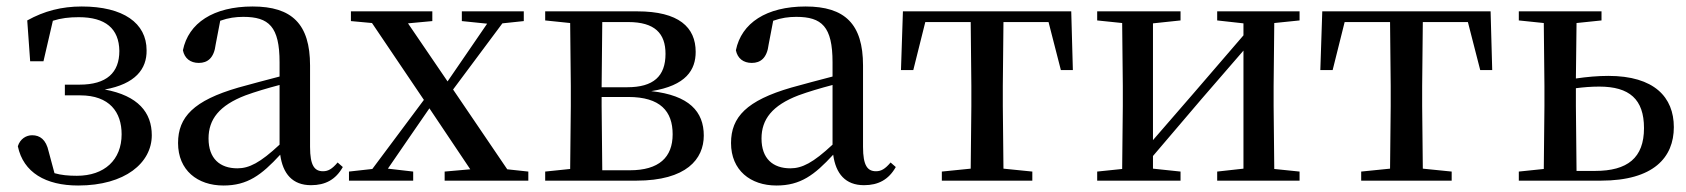

<svg xmlns="http://www.w3.org/2000/svg" viewBox="-20 -557 5200 592"><path d="M221 15C366 15 448 -55 448 -140C448 -210 406 -262 303 -281C397 -298 433 -344 432 -402C432 -486 360 -537 232 -537C170 -537 116 -523 64 -494L73 -368H114L143 -493C168 -501 193 -504 223 -504C305 -504 347 -469 348 -400C348 -333 309 -296 225 -296H180V-263H227C318 -263 355 -211 355 -143C355 -64 302 -15 217 -15C191 -15 169 -17 148 -23L130 -90C122 -127 103 -140 79 -140C61 -140 42 -129 35 -106C52 -25 121 15 221 15Z M939 14C983 14 1015 -3 1037 -42L1021 -56C1004 -36 992 -29 976 -29C950 -29 936 -46 936 -104V-355C936 -483 880 -537 759 -537C638 -537 561 -486 544 -402C549 -377 567 -363 593 -363C620 -363 640 -378 645 -420L659 -493C684 -502 707 -505 730 -505C809 -505 842 -475 842 -365V-321C800 -310 754 -298 715 -287C577 -247 529 -196 529 -116C529 -32 589 15 669 15C743 15 786 -17 844 -80C852 -21 882 14 939 14ZM842 -111C782 -55 748 -38 712 -38C658 -38 623 -68 623 -130C623 -189 656 -232 737 -263C767 -274 804 -285 842 -295Z M1404 -492 1482 -484 1419 -392 1360 -306 1238 -485 1313 -492V-522H1062V-492L1127 -486L1287 -249L1128 -36L1056 -28V0H1254V-28L1176 -37L1244 -136L1304 -223L1430 -35L1351 -28V0H1609V-28L1544 -35L1377 -281L1529 -485L1595 -492V-522H1404Z M1737 0H1942C2097 0 2150 -67 2150 -139C2150 -213 2105 -263 1988 -276C2096 -293 2125 -342 2125 -397C2125 -473 2073 -522 1945 -522H1661V-494L1738 -486L1740 -292V-230L1738 -36L1661 -28V0ZM1837 -489H1917C1999 -489 2032 -454 2032 -391C2032 -322 1995 -288 1914 -288H1835ZM1835 -258H1917C2016 -258 2054 -214 2054 -143C2054 -72 2012 -32 1922 -32H1837L1835 -230Z M2644 14C2688 14 2720 -3 2742 -42L2726 -56C2709 -36 2697 -29 2681 -29C2655 -29 2641 -46 2641 -104V-355C2641 -483 2585 -537 2464 -537C2343 -537 2266 -486 2249 -402C2254 -377 2272 -363 2298 -363C2325 -363 2345 -378 2350 -420L2364 -493C2389 -502 2412 -505 2435 -505C2514 -505 2547 -475 2547 -365V-321C2505 -310 2459 -298 2420 -287C2282 -247 2234 -196 2234 -116C2234 -32 2294 15 2374 15C2448 15 2491 -17 2549 -80C2557 -21 2587 14 2644 14ZM2547 -111C2487 -55 2453 -38 2417 -38C2363 -38 2328 -68 2328 -130C2328 -189 2361 -232 2442 -263C2472 -274 2509 -285 2547 -295Z M2972 0H3163V-28L3074 -37L3072 -230V-292L3074 -489H3213L3251 -341H3288L3283 -522H2764L2758 -341H2796L2833 -489H2973L2975 -292V-230L2973 -37L2884 -28V0Z M3733 -494 3814 -485V-448L3659 -268L3535 -125V-485L3620 -494V-522H3363V-494L3440 -486L3442 -292V-230L3440 -36L3363 -28V0H3620V-28L3535 -37V-76L3685 -252L3814 -401V-37L3733 -28V0H3987V-28L3909 -36L3907 -230V-292L3909 -486L3987 -494V-522H3733Z M4265 0H4456V-28L4367 -37L4365 -230V-292L4367 -489H4506L4544 -341H4581L4576 -522H4057L4051 -341H4089L4126 -489H4266L4268 -292V-230L4266 -37L4177 -28V0Z M4663 0H4916C5079 0 5141 -72 5141 -165C5141 -257 5081 -323 4939 -323C4907 -323 4873 -320 4839 -315L4841 -486L4918 -494V-522H4663V-494L4740 -486L4742 -292V-230L4740 -36L4663 -28ZM4839 -285C4862 -288 4886 -290 4911 -290C5004 -290 5049 -251 5049 -162C5049 -70 4998 -30 4898 -30H4841L4839 -230Z"/></svg>

Font: Noto Serif TC Medium
Style: Regular
Weight: 500
Designer: Ryoko NISHIZUKA 西塚涼子 (kana & ideographs); Frank Grießhammer (Latin, Greek & Cyrillic); Wenlong ZHANG 张文龙 (bopomofo); San
Foundry: Adobe
Version: Version 2.001;hotconv 1.1.0;makeotfexe 2.6.0